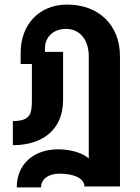

<svg xmlns="http://www.w3.org/2000/svg" viewBox="-20 -621 612 837"><path d="M53 196H159C159 160 191 136 240 136C305 136 348 158 348 192H503V-376C503 -512 410 -601 273 -601C151 -601 70 -515 70 -390V-342H119V-186C119 -124 113 -94 36 -93V12C162 12 255 -53 255 -185V-395H176V-410C176 -460 213 -495 268 -495C328 -495 367 -447 367 -376V70C341 46 289 30 234 30C125 30 53 96 53 196Z"/></svg>

Font: Vanilla Cream ExtraBold
Style: Regular
Weight: 800
Designer: Jeremy Tribby, Jinavaṁso
Foundry: Tribby Type
Version: Version 1.422;Glyphs 3.1.2 (3151)